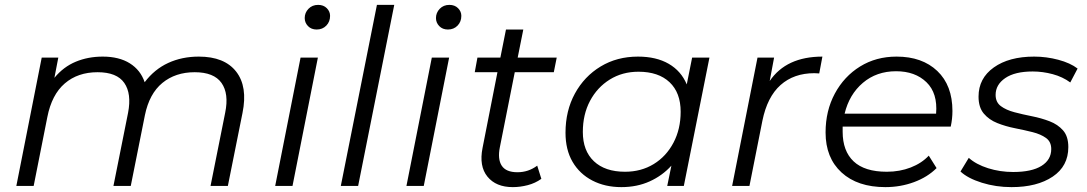

<svg xmlns="http://www.w3.org/2000/svg" viewBox="-20 -762 4455 787"><path d="M795 -530Q900 -530 948 -468.5Q996 -407 974 -299L914 0H843L903 -300Q919 -378 888 -422Q857 -466 778 -466Q699 -466 645.5 -422Q592 -378 574 -290L516 0H445L505 -300Q520 -378 489.5 -422Q459 -466 380 -466Q299 -466 245.5 -420Q192 -374 174 -282L118 0H47L151 -526H219L203 -443Q240 -488 290.5 -509Q341 -530 401 -530Q468 -530 512 -502.5Q556 -475 573 -425Q613 -478 669.5 -504Q726 -530 795 -530Z M1108 0 1212 -526H1283L1179 0ZM1278 -641Q1256 -641 1242.5 -655Q1229 -669 1229 -688Q1229 -710 1244.5 -726Q1260 -742 1284 -742Q1306 -742 1319.5 -728.5Q1333 -715 1333 -697Q1333 -673 1317.5 -657Q1302 -641 1278 -641Z M1377 0 1525 -742H1596L1448 0Z M1646 0 1750 -526H1821L1717 0ZM1816 -641Q1794 -641 1780.5 -655Q1767 -669 1767 -688Q1767 -710 1782.5 -726Q1798 -742 1822 -742Q1844 -742 1857.5 -728.5Q1871 -715 1871 -697Q1871 -673 1855.5 -657Q1840 -641 1816 -641Z M2082 5Q2013 5 1978 -38Q1943 -81 1958 -156L2019 -466H1926L1937 -526H2031L2054 -641H2125L2102 -526H2262L2250 -466H2090L2029 -159Q2019 -110 2036.5 -83Q2054 -56 2101 -56Q2146 -56 2182 -83L2199 -29Q2174 -11 2143 -3Q2112 5 2082 5Z M2527 5Q2460 5 2408 -22Q2356 -49 2327 -98.5Q2298 -148 2298 -218Q2298 -308 2336.5 -378.5Q2375 -449 2442 -489.5Q2509 -530 2595 -530Q2670 -530 2721 -500.5Q2772 -471 2795 -416L2817 -526H2888L2783 0H2715L2732 -83Q2695 -42 2643 -18.5Q2591 5 2527 5ZM2542 -58Q2608 -58 2659.5 -89.5Q2711 -121 2740.5 -177Q2770 -233 2770 -304Q2770 -382 2724.5 -425Q2679 -468 2597 -468Q2531 -468 2479.5 -436Q2428 -404 2398.5 -348.5Q2369 -293 2369 -221Q2369 -144 2414.5 -101Q2460 -58 2542 -58Z M2981 0 3085 -526H3153L3135 -430Q3203 -530 3351 -530L3338 -461Q3333 -461 3328.5 -461.5Q3324 -462 3318 -462Q3234 -462 3179.5 -413.5Q3125 -365 3105 -267L3052 0Z M3609 5Q3495 5 3429.5 -55Q3364 -115 3364 -219Q3364 -308 3402 -378.5Q3440 -449 3505.5 -489.5Q3571 -530 3655 -530Q3760 -530 3822 -471Q3884 -412 3884 -307Q3884 -275 3877 -243H3434Q3434 -233 3434 -222Q3434 -143 3479 -100.5Q3524 -58 3615 -58Q3668 -58 3713 -75.5Q3758 -93 3787 -124L3819 -73Q3782 -36 3726.5 -15.5Q3671 5 3609 5ZM3442 -296H3817Q3824 -380 3777.5 -425Q3731 -470 3653 -470Q3573 -470 3517 -422.5Q3461 -375 3442 -296Z M4126 5Q4062 5 4004.5 -13Q3947 -31 3917 -59L3951 -115Q3981 -88 4030 -72.5Q4079 -57 4133 -57Q4209 -57 4249 -82Q4289 -107 4289 -151Q4289 -181 4267.5 -196.5Q4246 -212 4212 -220.5Q4178 -229 4140 -236.5Q4102 -244 4068 -257.5Q4034 -271 4012.5 -296.5Q3991 -322 3991 -366Q3991 -441 4053.5 -485.5Q4116 -530 4219 -530Q4269 -530 4318 -517Q4367 -504 4397 -481L4367 -424Q4336 -447 4295 -458Q4254 -469 4213 -469Q4140 -469 4100.5 -442Q4061 -415 4061 -373Q4061 -343 4082.5 -327Q4104 -311 4138 -302Q4172 -293 4210 -285.5Q4248 -278 4282 -265Q4316 -252 4337.5 -227.5Q4359 -203 4359 -159Q4359 -81 4295 -38Q4231 5 4126 5Z"/></svg>

Font: Montserrat
Style: Italic
Weight: 400
Italic angle: -11.3°
Designer: Julieta Ulanovsky
Foundry: Julieta Ulanovsky
Version: Version 9.000; ttfautohint (v1.8.4.7-5d5b)